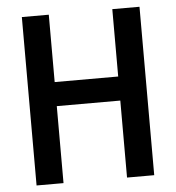

<svg xmlns="http://www.w3.org/2000/svg" viewBox="-51 -748 729 795"><g transform="rotate(-5 313.5 -350.0)"><path d="M69 -700V0H181V-320H445V0H558V-700H445V-420H181V-700Z"/></g></svg>

Font: Mint Spirit No2
Style: Bold
Weight: 700
Designer: HARENDAL Hirwen
Foundry: Arkandis Digital Foundry.
Version: Version 1.004;FFEdit